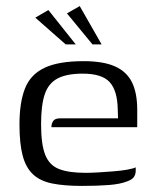

<svg xmlns="http://www.w3.org/2000/svg" viewBox="-20 -605 505 631"><path d="M249 6Q191 6 151.5 -2Q112 -10 88.5 -32Q65 -54 54.5 -93.5Q44 -133 44 -196Q44 -268 62 -314Q80 -360 126 -382Q172 -404 255 -404Q319 -404 357.5 -387Q396 -370 413.5 -335Q431 -300 431 -244V-187H149Q149 -199 155 -207.5Q161 -216 177 -216H368L367 -245Q366 -307 340.5 -335Q315 -363 252 -363Q199 -363 169 -347Q139 -331 127 -295Q115 -259 115 -197Q115 -131 128.5 -96.5Q142 -62 174 -49.5Q206 -37 261 -37Q280 -37 304.5 -38.5Q329 -40 354 -42Q379 -44 398.5 -47.5Q418 -51 426 -55V-43Q426 -33 420.5 -24Q415 -15 398 -9Q376 0 338.5 3Q301 6 249 6ZM196 -459 96 -547 139 -572 229 -459ZM284 -459 200 -561 242 -585 314 -459Z"/></svg>

Font: Genos Thin
Style: Regular
Weight: 400
Version: Version 1.010